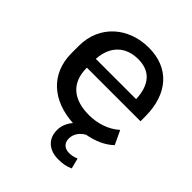

<svg xmlns="http://www.w3.org/2000/svg" viewBox="-206 -676 1002 1002"><g transform="rotate(45 295.0 -175.5)"><path d="M390.1 198.2C423.3 198.2 447.8 193.4 473.1 181.6L458 123.5C439.9 131.3 423.3 134.8 406.2 134.8C374 134.8 351.6 116.2 351.6 82C351.6 48.8 372.6 20.5 401.9 4.4C459 -5.9 511.2 -28.8 545.9 -63L509.8 -139.2C461.9 -96.7 400.4 -78.6 338.9 -78.6C228 -78.6 157.2 -131.3 157.2 -243.7V-246.1H552.7V-281.2C552.7 -448.2 462.4 -548.8 312.5 -548.8C164.1 -548.8 46.9 -450.2 46.9 -296.9V-243.7C46.9 -88.9 154.8 1 310.1 9.8C289.1 34.2 276.9 63 276.9 94.7C276.9 158.7 320.3 198.2 390.1 198.2ZM315.4 -467.3C401.9 -467.3 450.2 -416.5 455.1 -311.5H157.7C163.6 -413.1 225.6 -467.3 315.4 -467.3Z"/></g></svg>

Font: Winston Medium
Style: Regular
Weight: 500
Designer: Vernon Adams, Kim Jin-seong, David Berlow, Cristiano Sobral
Foundry: The Winston Project Authors
Version: Version 3.004